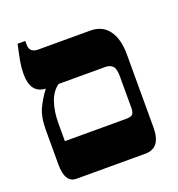

<svg xmlns="http://www.w3.org/2000/svg" viewBox="-120 -746 783 845"><g transform="rotate(-20 271.5 -323.5)"><path d="M491 -96V-439Q491 -510 461.5 -551Q432 -592 375 -592H132Q91 -592 91 -629V-647H55Q44 -598 39 -569.5Q34 -541 34 -512Q34 -423 103 -419V-417Q80 -388 61 -349Q42 -310 42 -248V-87Q42 0 95 0H418Q491 0 491 -96ZM104 -173V-257Q104 -311 118.5 -354Q133 -397 164 -419H383Q404 -419 416.5 -407Q429 -395 429 -359V-210Q429 -192 422.5 -182.5Q416 -173 391 -173Z"/></g></svg>

Font: Noto Serif Hebrew SemiCondensed Extra
Style: Regular
Weight: 800
Width: 4
Designer: Monotype Design Team
Foundry: Monotype Imaging Inc.
Version: Version 1.901